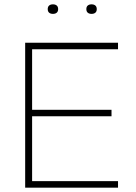

<svg xmlns="http://www.w3.org/2000/svg" viewBox="-20 -865 626 885"><path d="M96 0V-668H524V-638H128V-359H494V-329H128V-30H524V0ZM402 -801Q391 -801 384.5 -806.5Q378 -812 378 -823Q378 -834 384.5 -839.5Q391 -845 402 -845Q413 -845 419.5 -839.5Q426 -834 426 -823Q426 -812 419.5 -806.5Q413 -801 402 -801ZM224 -801Q213 -801 206.5 -806.5Q200 -812 200 -823Q200 -834 206.5 -839.5Q213 -845 224 -845Q235 -845 241.5 -839.5Q248 -834 248 -823Q248 -812 241.5 -806.5Q235 -801 224 -801Z"/></svg>

Font: Gantari Thin
Style: Regular
Weight: 250
Designer: Anugrah Pasau
Foundry: Lafontype
Version: Version 1.000